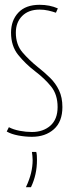

<svg xmlns="http://www.w3.org/2000/svg" viewBox="-20 -560 298 800"><path d="M8 -12 17 -30Q36 -20 62 -15Q88 -10 113 -10Q160 -10 190 -36.5Q220 -63 220 -114Q220 -166 193 -199.5Q166 -233 125 -264Q86 -294 56 -331Q26 -368 26 -424Q26 -475 56.5 -507.5Q87 -540 145 -540Q187 -540 221 -525L213 -507Q199 -512 181.5 -516Q164 -520 145 -520Q99 -520 72.5 -493.5Q46 -467 46 -424Q46 -374 74 -341.5Q102 -309 137 -281Q165 -259 188.5 -236Q212 -213 226 -183.5Q240 -154 240 -114Q240 -53 204.5 -21.5Q169 10 113 10Q85 10 56 4.5Q27 -1 8 -12ZM88 220Q103 188 109.5 160.5Q116 133 116 107Q116 98 115 89.5Q114 81 113 73H131Q133 80 133.5 88.5Q134 97 134 107Q134 168 109 220Z"/></svg>

Font: Georama Condensed Thin
Style: Regular
Weight: 100
Width: 3
Designer: Jean-Baptiste Levee
Foundry: Production Type
Version: Version 1.000